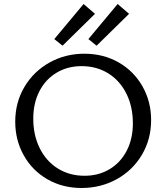

<svg xmlns="http://www.w3.org/2000/svg" viewBox="-20 -932 829 958"><path d="M251 -737 397 -912 454 -863 292 -704ZM421 -737 567 -912 624 -863 462 -704ZM56 -325Q56 -421 102 -498.5Q148 -576 227 -620Q306 -664 401 -664Q496 -664 572 -620.5Q648 -577 691 -501Q734 -425 734 -333Q734 -237 688 -159.5Q642 -82 562.5 -38Q483 6 387 6Q292 6 216.5 -37.5Q141 -81 98.5 -157Q56 -233 56 -325ZM643 -316Q643 -400 610.5 -465Q578 -530 520 -566Q462 -602 387 -602Q317 -602 262 -569Q207 -536 176.5 -476.5Q146 -417 146 -340Q146 -257 178.5 -192Q211 -127 269 -91Q327 -55 402 -55Q472 -55 527 -88Q582 -121 612.5 -180.5Q643 -240 643 -316Z"/></svg>

Font: Ysabeau Infant Medium
Style: Regular
Weight: 500
Designer: Christian Thalmann (Catharsis Fonts)
Version: Version 0.003